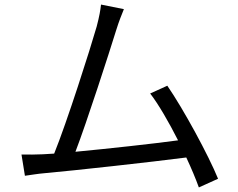

<svg xmlns="http://www.w3.org/2000/svg" viewBox="-20 -786 1040 840"><path d="M167 -111C138 -110 104 -109 74 -110L89 -17C118 -21 147 -26 172 -28C306 -40 641 -77 795 -97C818 -48 837 -2 850 34L934 -4C892 -107 783 -308 712 -411L637 -377C674 -329 719 -251 759 -172C649 -157 457 -136 310 -122C360 -252 459 -559 488 -653C501 -695 512 -721 522 -746L422 -766C419 -740 415 -716 403 -670C375 -572 273 -252 217 -114Z"/></svg>

Font: Noto Sans Mono CJK SC
Style: Regular
Weight: 400
Designer: Ryoko NISHIZUKA 西塚涼子 (kana, bopomofo & ideographs); Paul D. Hunt (Latin, Greek & Cyrillic); Sandoll Communications 산돌커뮤니
Foundry: Adobe
Version: Version 2.004;hotconv 1.0.118;makeotfexe 2.5.65603